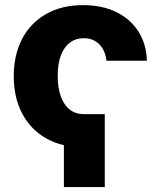

<svg xmlns="http://www.w3.org/2000/svg" viewBox="-20 -570 632 757"><path d="M393.1 -120.1V167.5H231.9V-120.1ZM307.6 10.3Q222.2 10.3 160.9 -25.1Q99.6 -60.5 66.9 -123.5Q34.2 -186.5 34.2 -269.5Q34.2 -353 66.9 -416Q99.6 -479 161.1 -514.4Q222.7 -549.8 307.1 -549.8Q382.3 -549.8 438 -522.7Q493.7 -495.6 525.4 -446.3Q557.1 -397 559.1 -330.6H399.9Q396.5 -358.4 384.8 -378.2Q373 -397.9 354.2 -408.7Q335.4 -419.4 309.6 -419.4Q278.8 -419.4 255.9 -402.3Q232.9 -385.3 220.2 -352.1Q207.5 -318.8 207.5 -271Q207.5 -223.1 220 -189.2Q232.4 -155.3 255.4 -137.7Q278.3 -120.1 309.6 -120.1Z"/></svg>

Font: Inter 16pt ExtraBold
Style: Regular
Weight: 800
Version: Version 4.001;git-66647c0bb